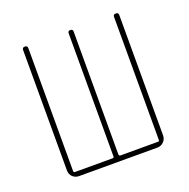

<svg xmlns="http://www.w3.org/2000/svg" viewBox="-99 -615 699 711"><g transform="rotate(-20 250.0 -260.0)"><path d="M95.7 0Q81.1 0 70.8 -9.8Q60.5 -19.5 60.5 -35.2V-509.8Q60.5 -519.5 70.8 -519.5Q81.1 -519.5 81.1 -509.8V-25.4Q81.1 -20.5 85.9 -19.5H235.4Q240.2 -19.5 240.2 -25.4V-509.8Q240.2 -519.5 250 -519.5Q259.8 -519.5 259.8 -509.8V-25.4Q259.8 -20.5 264.6 -19.5H414.1Q418.9 -19.5 418.9 -25.4V-509.8Q418.9 -519.5 429.2 -519.5Q439.5 -519.5 439.5 -509.8V-35.2Q439.5 -20.5 429.2 -10.3Q418.9 0 404.3 0Z"/></g></svg>

Font: Rounded-X Mgen+ 1m thin
Style: Regular
Weight: 100
Designer: [Source Han Sans]
Ryoko NISHIZUKA  (kana & ideographs); Paul D. Hunt (Latin, Greek & Cyrillic); Wenlong ZHANG  (bopomofo
Version: Version 1.059.20150602